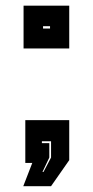

<svg xmlns="http://www.w3.org/2000/svg" viewBox="-20 -560 319 660"><path d="M60 80 91 0H67V-147H218V-9.5L155.5 80ZM126 31H129.5L155.5 -18.5V-74.5H124V-68H149.5V-18.5ZM61 -393.5V-540.5H218V-393.5ZM128 -462H152V-470H128Z"/></svg>

Font: Tourney Thin ExtraBold
Style: Regular
Weight: 800
Version: Version 1.015